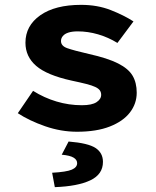

<svg xmlns="http://www.w3.org/2000/svg" viewBox="-20 -528 640 787"><path d="M295.6 12Q229.7 12 164.8 -10.6Q100 -33.2 53 -64L115.5 -155.6Q161.1 -127 211.7 -111.9Q262.3 -96.7 315.8 -96.7Q356.7 -96.7 375.7 -109.2Q394.7 -121.7 394.7 -139.4Q394.7 -149.8 389.2 -157.6Q383.7 -165.4 370.4 -171.6Q357.1 -177.9 333.5 -183.9Q310 -189.9 273 -197.7Q172.3 -219.9 128.3 -257.9Q84.3 -295.9 84.3 -352.8Q84.3 -422.6 145.1 -465.4Q205.9 -508.1 312.5 -508.1Q379.1 -508.1 433.6 -486.8Q488.1 -465.4 527.1 -440.2L461.3 -352Q423.7 -375.1 381.8 -387.3Q339.9 -399.4 298.9 -399.4Q275.7 -399.4 260.6 -394.5Q245.5 -389.7 237.8 -380.5Q230 -371.4 230 -359.8Q230 -339.5 256 -330.4Q282 -321.2 344.6 -306.7Q421.2 -289.7 464 -268Q506.7 -246.4 523.5 -217.6Q540.4 -188.8 540.4 -148Q540.4 -103.1 512.5 -66.9Q484.7 -30.8 430.1 -9.4Q375.6 12 295.6 12ZM204.7 239.1 193.7 180.1Q252.3 176.8 274.3 167.4Q296.2 158 296.2 140.9Q296.2 126.8 281.4 118Q266.6 109.1 233 106.1L261.2 52.1Q341.5 58.6 371.8 78.7Q402 98.7 402 135.6Q402 186.7 350.1 211.2Q298.2 235.7 204.7 239.1Z"/></svg>

Font: Source Code Pro ExtraLight
Style: Regular
Weight: 200
Monospace: yes
Designer: Paul D. Hunt, Teo Tuominen
Foundry: Adobe
Version: Version 1.026;hotconv 1.1.0;makeotfexe 2.6.0